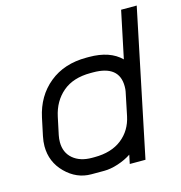

<svg xmlns="http://www.w3.org/2000/svg" viewBox="-104 -778 833 882"><g transform="rotate(-15 312.5 -336.5)"><path d="M142.1 -284.2 124.5 -201.2Q121.1 -184.6 121.1 -168.5Q121.1 -118.7 155 -89.8Q189 -61 245.1 -61H257.3Q337.4 -61 387 -99.9Q436.5 -138.7 450.2 -204.6L473.1 -315.4Q475.1 -324.2 475.1 -339.8Q475.1 -439 351.1 -439H338.9Q256.3 -439 206.8 -397Q157.2 -355 142.1 -284.2ZM338.9 -512.2H351.1Q451.2 -512.2 503.4 -460L550.3 -683.6H624.5L480 11.2H405.3L414.1 -30.8Q386.2 -12.2 350.3 -0.5Q314.5 11.2 283.7 11.2H222.7Q153.3 11.2 100.6 -41.3Q47.9 -93.8 47.9 -168.5Q47.9 -190.4 53.2 -215.8L70.8 -298.8Q91.8 -397 162.4 -454.6Q232.9 -512.2 338.9 -512.2Z"/></g></svg>

Font: Anka/Coder
Style: Italic
Weight: 400
Italic angle: -12°
Monospace: yes
Version: Version 001.100